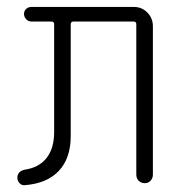

<svg xmlns="http://www.w3.org/2000/svg" viewBox="-20 -540 540 566"><path d="M52.7 5.9Q43.9 6.8 37.6 0Q31.2 -6.8 31.2 -15.6Q31.2 -35.2 53.7 -40Q94.7 -45.9 117.2 -74.2Q139.6 -102.5 139.6 -150.4V-468.8Q139.6 -476.6 130.9 -476.6H72.3Q63.5 -476.6 57.1 -483.4Q50.8 -490.2 50.8 -499Q50.8 -507.8 57.1 -513.7Q63.5 -519.5 72.3 -519.5H375Q398.4 -519.5 414.6 -502.9Q430.7 -486.3 430.7 -462.9V-25.4Q430.7 -14.6 423.8 -7.3Q417 0 407.2 0Q396.5 0 389.2 -6.8Q381.8 -13.7 381.8 -25.4V-468.8Q381.8 -476.6 373 -476.6H197.3Q188.5 -476.6 188.5 -468.8V-139.6Q188.5 -73.2 153.3 -36.1Q118.2 1 52.7 5.9Z"/></svg>

Font: Rounded-X Mgen+ 1m light
Style: Regular
Weight: 200
Designer: [Source Han Sans]
Ryoko NISHIZUKA  (kana & ideographs); Paul D. Hunt (Latin, Greek & Cyrillic); Wenlong ZHANG  (bopomofo
Version: Version 1.059.20150602